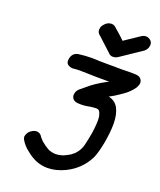

<svg xmlns="http://www.w3.org/2000/svg" viewBox="-169 -876 969 1161"><g transform="rotate(20 315.0 -295.0)"><path d="M277 181Q205 181 142 129Q107 104 86 67Q82 59 82 51Q82 47 83 44Q89 17 117 2Q130 -5 141 -5Q165 -5 178 17V18L196 38L197 39Q221 60 249 75L250 76L270 82Q284 85 289 85Q294 85 298 85Q315 85 342 77Q343 76 344 76Q345 76 345 75Q350 74 354 71Q369 65 382 56Q383 56 385.5 54.5Q388 53 388 52Q394 48 408 36V35Q426 17 438 -12Q442 -21 452 -69Q463 -124 463 -135L464 -143Q467 -172 467 -193Q467 -209 465 -220L459 -240Q457 -244 455 -247V-248Q453 -250 451 -252.5Q449 -255 446.5 -256.5Q444 -258 438 -258L435 -259Q421 -259 406 -257L396 -256L381 -253Q359 -249 337 -249L316 -250Q281 -253 276 -285L277 -297Q281 -319 298 -332Q315 -345 332 -360Q373 -396 435 -429L451 -437Q347 -437 302 -439L260 -440L237 -439L215 -437Q201 -437 189 -444Q173 -453 173 -471Q173 -477 174 -483Q181 -523 218 -530Q262 -536 305 -536Q329 -536 353 -534Q381 -533 501 -533Q516 -534 545 -534L591 -533Q619 -530 627 -509Q630 -502 630 -493Q630 -489 629 -485Q626 -474 619 -461Q594 -425 557 -400Q508 -365 479 -352H478Q523 -342 542.5 -305Q562 -268 563 -211V-204Q563 -149 549 -74Q536 -9 520 26Q476 111 390 153Q332 181 277 181ZM420 -586Q401 -586 389 -601L303 -680Q286 -692 286 -712Q286 -717 287 -722Q289 -735 299 -746Q318 -771 346 -771Q358 -771 368 -764Q434 -707 442 -697Q444 -698 542 -764Q554 -771 566 -771Q573 -771 580 -769Q609 -758 609 -731Q609 -726 608 -721Q603 -695 575 -679L459 -601Q440 -586 420 -586Z"/></g></svg>

Font: Bad Comic
Style: Italic
Weight: 400
Italic angle: -11°
Designer: GGBotNet
Foundry: GGBotNet
Version: 0.95